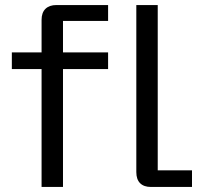

<svg xmlns="http://www.w3.org/2000/svg" viewBox="-20 -742 804 762"><path d="M204 -722H409V-659H230V-534H409V-468H230V0H145V-468H27V-534H145V-663Q145 -692 160.5 -707Q176 -722 204 -722ZM521 -722H606V-66H742V0H579Q551 0 536 -15Q521 -30 521 -59Z"/></svg>

Font: Mozilla Text BETA
Style: Regular
Weight: 400
Designer: Studio DRAMA
Foundry: Studio DRAMA
Version: Version 0.100